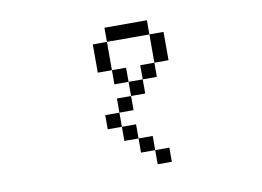

<svg xmlns="http://www.w3.org/2000/svg" viewBox="-70 -730 1140 835"><g transform="rotate(-10 500.0 -312.5)"><path d="M625 -562.5H437.5V-625H625ZM375 -250H437.5V-187.5H375ZM375 -562.5H437.5V-437.5H375ZM437.5 -187.5H500V-125H437.5ZM437.5 -312.5H500V-250H437.5ZM437.5 -437.5H500V-375H437.5ZM500 -125H562.5V-62.5H500ZM500 -375H562.5V-312.5H500ZM562.5 -62.5H625V0H562.5ZM562.5 -437.5H625V-375H562.5ZM625 -562.5H687.5V-437.5H625Z"/></g></svg>

Font: 寒蝉点阵体 16px
Style: Regular
Weight: 400
Designer: Designed by Warren2060
Foundry: ChillType
Version: Version 1.000